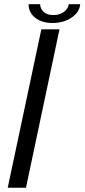

<svg xmlns="http://www.w3.org/2000/svg" viewBox="-20 -874 394 894"><path d="M16 0 172.5 -737.5H257L101 0ZM113 -854.5H167Q167 -835 182.5 -819.5Q198 -804 228.5 -804Q259 -804 278.5 -819.2Q298 -834.5 300 -854.5H353.5Q350 -816.5 313 -791.8Q276 -767 224.5 -767Q173.5 -767 143.2 -791.8Q113 -816.5 113 -854.5Z"/></svg>

Font: Epilogue
Style: Italic
Weight: 400
Italic angle: -12°
Designer: Tyler Finck
Foundry: Etcetera Type Co
Version: Version 2.112